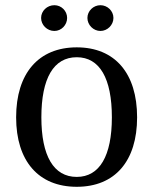

<svg xmlns="http://www.w3.org/2000/svg" viewBox="-20 -705 590 738"><path d="M189 -586C216 -586 238 -609 238 -636C238 -663 216 -685 189 -685C161 -685 138 -663 138 -636C138 -609 161 -586 189 -586ZM366 -586C393 -586 416 -609 416 -636C416 -663 393 -685 366 -685C339 -685 316 -663 316 -636C316 -609 339 -586 366 -586ZM275 13C422 13 507 -86 507 -254C507 -423 422 -523 275 -523C128 -523 42 -423 42 -254C42 -86 128 13 275 13ZM275 -25C186 -25 139 -106 139 -254C139 -404 186 -485 275 -485C363 -485 410 -404 410 -254C410 -106 363 -25 275 -25Z"/></svg>

Font: Arima Koshi Medium
Style: Regular
Weight: 500
Designer: Joana Correia and Natanael Gama
Foundry: NDISCOVER
Version: Version 1.019;PS 001.019;hotconv 1.0.88;makeotf.lib2.5.64775